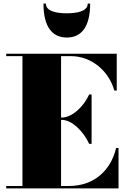

<svg xmlns="http://www.w3.org/2000/svg" viewBox="-20 -1049 710 1069"><path d="M235.5 -1029H222C222 -898 272 -840 352 -840C432 -840 482 -898 482 -1029H468.5C468.5 -985 406 -975 352 -975C298 -975 235.5 -985 235.5 -1029ZM476.5 -248H490V-523H476.5C446.5 -456 381.5 -394.5 324.5 -394.5H320V-736.5H374.5C491.5 -736.5 586.5 -652 616.5 -545H630V-750H14.5V-736.5H105V-13.5H14.5V0H640V-225H626.5C596.5 -98 501.5 -13.5 364.5 -13.5H320V-381.5H324.5C381.5 -381.5 446.5 -315 476.5 -248Z"/></svg>

Font: Bodoni* 16pt Fatface
Style: Regular
Weight: 900
Version: Version 2.3